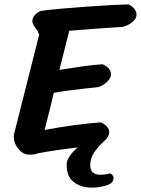

<svg xmlns="http://www.w3.org/2000/svg" viewBox="-20 -696 645 879"><path d="M605 -628Q605 -610 585.5 -594.5Q566 -579 542 -573L498 -570Q468 -568 417 -564.5Q366 -561 297 -555L252 -376Q315 -386 356.5 -392Q398 -398 449 -402Q488 -385 488 -356Q488 -338 470 -321Q452 -304 429 -297L372 -291Q281 -281 226 -271Q214 -216 192 -132L184 -101Q317 -126 441 -136Q480 -119 480 -90Q480 -75 464 -57Q427 -23 410 3.5Q393 30 393 59Q393 104 438 104Q460 104 486 98Q500 108 500 118Q500 143 467 153Q434 163 400 163Q352 163 318.5 138Q285 113 285 59Q285 40 298.5 19.5Q312 -1 336 -21Q232 -9 153 6Q144 12 114 12Q86 12 64.5 -14Q43 -40 43 -68Q43 -79 46 -89L160 -540H157Q156 -551 143 -567Q142 -569 135 -579.5Q128 -590 128 -600Q130 -629 166 -646Q241 -656 376 -665.5Q511 -675 569 -676Q605 -657 605 -628Z"/></svg>

Font: Sriracha
Style: Regular
Weight: 400
Designer: Suppakit Chalermlarp
Version: Version 1.002g